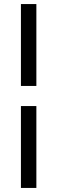

<svg xmlns="http://www.w3.org/2000/svg" viewBox="-20 -795 282 945"><path d="M83 -273V130H159V-273ZM83 -775V-372H159V-775Z"/></svg>

Font: Raleway Med
Style: Regular
Weight: 500
Designer: Matt McInerney, Pablo Impallari, Rodrigo Fuenzalida
Foundry: Matt McInerney, Pablo Impallari, Rodrigo Fuenzalida
Version: Version 3.00 July 28, 2015